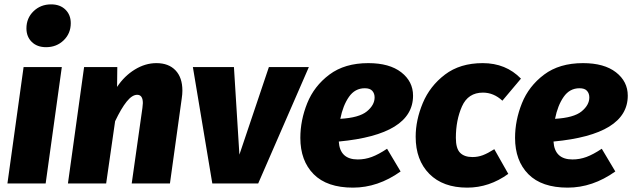

<svg xmlns="http://www.w3.org/2000/svg" viewBox="-20 -840 2896 879"><path d="M189 0H14L88 -533H263ZM101 -710Q101 -757 133.5 -788.5Q166 -820 214 -820Q255 -820 279.5 -796Q304 -772 304 -734Q304 -687 271.5 -655.5Q239 -624 191 -624Q150 -624 125.5 -648Q101 -672 101 -710Z M815 -425Q815 -409 812 -389L758 0H583L632 -346Q634 -364 634 -368Q634 -406 608 -406Q585 -406 560 -375Q535 -344 507 -285L466 0H291L365 -533H517L516 -442Q549 -492 597 -521.5Q645 -551 696 -551Q752 -551 783.5 -518Q815 -485 815 -425Z M1162 0H952L863 -533H1051L1076 -132L1211 -533H1394Z M1531 -192Q1536 -110 1618 -110Q1651 -110 1682 -121.5Q1713 -133 1752 -159L1814 -55Q1710 19 1596 19Q1477 19 1416 -42.5Q1355 -104 1355 -209Q1355 -289 1386.5 -367.5Q1418 -446 1488 -498.5Q1558 -551 1666 -551Q1763 -551 1817 -509Q1871 -467 1871 -402Q1871 -224 1531 -192ZM1695 -394Q1695 -412 1684.5 -424Q1674 -436 1650 -436Q1605 -436 1577.5 -396.5Q1550 -357 1538 -296Q1624 -301 1659.5 -330Q1695 -359 1695 -394Z M2365 -480 2280 -379Q2240 -416 2191 -416Q2123 -416 2095 -353Q2067 -290 2067 -209Q2067 -160 2086.5 -140.5Q2106 -121 2143 -121Q2168 -121 2190.5 -129.5Q2213 -138 2243 -157L2307 -44Q2220 19 2119 19Q2008 19 1945.5 -44Q1883 -107 1883 -214Q1883 -290 1915.5 -368Q1948 -446 2017 -498.5Q2086 -551 2190 -551Q2296 -551 2365 -480Z M2514 -192Q2519 -110 2601 -110Q2634 -110 2665 -121.5Q2696 -133 2735 -159L2797 -55Q2693 19 2579 19Q2460 19 2399 -42.5Q2338 -104 2338 -209Q2338 -289 2369.5 -367.5Q2401 -446 2471 -498.5Q2541 -551 2649 -551Q2746 -551 2800 -509Q2854 -467 2854 -402Q2854 -224 2514 -192ZM2678 -394Q2678 -412 2667.5 -424Q2657 -436 2633 -436Q2588 -436 2560.5 -396.5Q2533 -357 2521 -296Q2607 -301 2642.5 -330Q2678 -359 2678 -394Z"/></svg>

Font: Trujillo ExtraBold
Style: Italic
Weight: 800
Italic angle: -8°
Designer: Fira Sans original fonts by bBox Type GmbH, Carrois Corporate GbR, & Edenspiekermann AG / Changes by Cristiano Sobral
Foundry: Fira Sans original fonts by bBox Type GmbH, Carrois Corporate GbR, & Edenspiekermann AG / Changes by Cristiano Sobral
Version: Version 4.301;July 28, 2020;FontCreator 13.0.0.2655 64-bit